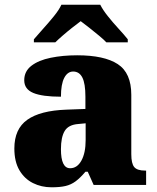

<svg xmlns="http://www.w3.org/2000/svg" viewBox="-20 -786 666 816"><path d="M199 10Q156 10 120 -8Q84 -26 62.5 -62.5Q41 -99 41 -155Q41 -238 96 -277Q151 -316 262 -320L343 -323V-375Q343 -431 330 -456.5Q317 -482 291 -482Q267 -482 253 -455Q239 -428 239 -375Q160 -375 121.5 -391Q83 -407 83 -445Q83 -483 113.5 -506.5Q144 -530 195.5 -540.5Q247 -551 308 -551Q423 -551 480.5 -513.5Q538 -476 538 -383V-131Q538 -91 550.5 -76Q563 -61 597 -61H601V0H378L353 -56H343Q321 -30 301.5 -15.5Q282 -1 258.5 4.5Q235 10 199 10ZM278 -71Q308 -71 326 -103.5Q344 -136 344 -191V-262L313 -259Q271 -256 255 -229.5Q239 -203 239 -152Q239 -71 278 -71ZM124 -619Q140 -638 163.5 -664Q187 -690 209 -717Q231 -744 241 -766H406Q417 -744 438.5 -717Q460 -690 484 -664Q508 -638 523 -619V-606H432Q422 -617 401.5 -634Q381 -651 359.5 -668Q338 -685 323 -696Q308 -685 286.5 -668Q265 -651 245.5 -634Q226 -617 215 -606H124Z"/></svg>

Font: Noto Serif Tamil Black
Style: Italic
Weight: 900
Italic angle: -12°
Designer: Indian Type Foundry, Tom Grace, and the Monotype Design Team
Foundry: Monotype Imaging Inc.
Version: Version 2.003; ttfautohint (v1.8.4.7-5d5b)